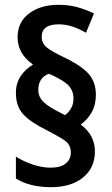

<svg xmlns="http://www.w3.org/2000/svg" viewBox="-20 -782 465 797"><path d="M46 -396Q46 -436 65.5 -465.5Q85 -495 117 -514Q53 -559 53 -627Q53 -690 100.5 -726Q148 -762 223 -762Q265 -762 300 -752.5Q335 -743 370 -726L337 -646Q308 -663 280 -672Q252 -681 224 -681Q153 -681 153 -629Q153 -602 175 -584.5Q197 -567 242 -546Q309 -515 343.5 -480Q378 -445 378 -389Q378 -347 361 -316.5Q344 -286 315 -265Q374 -221 374 -154Q374 -85 324.5 -45Q275 -5 191 -5Q104 -5 46 -41V-132Q75 -113 115 -99.5Q155 -86 189 -86Q232 -86 253 -103.5Q274 -121 274 -148Q274 -167 266.5 -180Q259 -193 238 -206Q217 -219 179 -239Q109 -273 77.5 -306.5Q46 -340 46 -396ZM139 -409Q139 -380 160 -359.5Q181 -339 223 -318L250 -304Q265 -315 275 -332.5Q285 -350 285 -373Q285 -405 264.5 -427Q244 -449 183 -476Q139 -459 139 -409Z"/></svg>

Font: Noto Sans Condensed SemiBold
Style: Regular
Weight: 600
Width: 3
Designer: Monotype Design Team
Foundry: Monotype Imaging Inc.
Version: Version 2.013; ttfautohint (v1.8.4.7-5d5b)